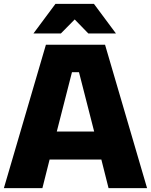

<svg xmlns="http://www.w3.org/2000/svg" viewBox="-20 -967 776 987"><path d="M152 -795 265 -947H463L576 -795H434L364 -867L293 -795ZM0 0 216 -737H520L736 0H538L501 -147H235L198 0ZM272 -291H464L386 -596H350Z"/></svg>

Font: Tomorrow
Style: Bold
Weight: 700
Designer: Tony de Marco, Monica Rizzolli
Foundry: Just in Type
Version: Version 2.002